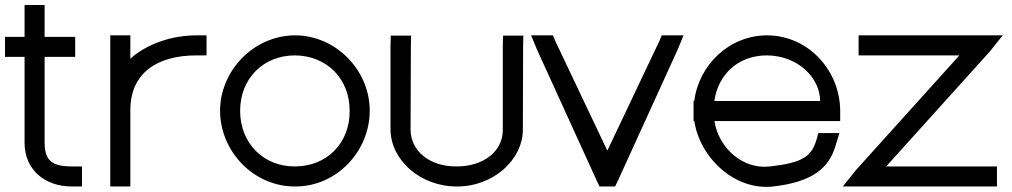

<svg xmlns="http://www.w3.org/2000/svg" viewBox="-51 -724 4037 766"><path d="M127 -497V-152C128 -84 156 -60 236 -60H276V20H236C126 20 48 -48 47 -152V-497H9H-31V-577H9H47V-664V-704H127V-664V-577H209H249V-497H209Z M469 -490C536.5 -549.8 635.2 -583 733 -583H773V-503H733C575.5 -503 470.1 -432.5 469 -286.8V-282V-242V-20V20H389V-20V-242V-282C389 -283.3 389 -284.6 389 -285.9V-543V-583H469V-543Z M827 -282C827 -441 959.9 -582 1125.5 -583C1292.2 -583 1425 -440 1424 -282C1424 -122 1293.4 21 1125.5 20C958.8 20 827 -122 827 -282ZM907 -282C907 -152 1001.3 -59 1125.5 -60C1250.8 -60 1345 -151 1344 -282C1344 -411 1252 -502 1125.5 -503C1000.2 -503 907 -411 907 -282Z M1507 -543 1508 -582H1589.3L1588.2 -542L1587 -207C1587 -121 1664 -59 1771 -60C1879.1 -60 1956 -121 1955 -207V-543L1956 -582H2037L2036 -542L2035 -207C2035 -87 1917 21 1771 20C1626.1 20 1508 -85 1507 -207Z M2091 -527 2068 -583H2155L2165 -559L2372 -123L2579 -559L2589 -583H2676L2653 -527L2414.6 -4L2403.1 20H2340.9L2329.4 -4Z M2798.9 -321H3221C3221 -411 3135 -502 3008.5 -503C2896.4 -503 2814.3 -429.5 2798.9 -321ZM2719.1 -241H2716V-281V-321H2718.6C2737.3 -464.5 2856.8 -582.1 3008.5 -583C3175.2 -583 3301 -441 3301 -281V-241H3261H2799.2C2816.7 -130.8 2915.2 -46.6 3021.2 -60H3022.3C3152.2 -75 3186 -100 3206 -165L3214 -193H3298L3282 -141C3256 -54 3191 2 3033.8 20C2880.8 37.4 2741.1 -94.1 2719.1 -241Z M3414.5 -503H3374.5V-583H3414.5H3866.5H3906.5H3949.5L3897.5 -518L3484.5 -60H3886.5H3926.5V20H3886.5H3394.5H3354.5H3311.5L3363.5 -45L3776.5 -503Z"/></svg>

Font: Nordica Plus
Style: NordicaClassicLtExt
Weight: 300
Version: Version 1.01